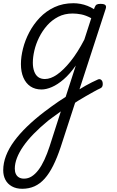

<svg xmlns="http://www.w3.org/2000/svg" viewBox="-84 -539 726 1193"><path d="M366 44Q386 31 406.5 18Q427 5 447.5 -6.5Q468 -18 487 -27.5Q506 -37 522 -44Q534 -50 542.5 -44.5Q551 -39 553.5 -27.5Q556 -16 553 -5.5Q550 5 539 10Q519 19 496.5 32Q474 45 449.5 58.5Q425 72 401.5 87Q378 102 356 117ZM54 634Q17 634 -10 619Q-37 604 -50.5 578Q-64 552 -64 519Q-64 474 -46.5 428.5Q-29 383 4 338Q37 293 84 247.5Q131 202 191 156Q214 139 235.5 123Q257 107 279.5 92Q302 77 324 63L387 -132Q349 -78 311 -45.5Q273 -13 238 2Q203 17 174 17Q134 17 105.5 -2Q77 -21 61.5 -56.5Q46 -92 46 -141Q46 -186 59 -237.5Q72 -289 98 -338.5Q124 -388 163 -429Q202 -470 254.5 -494.5Q307 -519 372 -519Q393 -519 415.5 -515Q438 -511 459.5 -502.5Q481 -494 500 -482L504 -493Q509 -506 516.5 -510.5Q524 -515 540 -515Q565 -515 571.5 -506.5Q578 -498 572 -482L293 375Q271 441 246.5 490Q222 539 193.5 571Q165 603 130.5 618.5Q96 634 54 634ZM65 571Q91 571 113 557Q135 543 154.5 517.5Q174 492 191.5 454.5Q209 417 224 371L294 153Q281 163 267.5 172.5Q254 182 241 191.5Q228 201 215 211Q164 253 125.5 292.5Q87 332 61 369.5Q35 407 21.5 442Q8 477 8 509Q8 528 14.5 542Q21 556 34 563.5Q47 571 65 571ZM195 -48Q231 -48 271 -76Q311 -104 354.5 -158Q398 -212 440 -293L483 -426Q449 -444 421 -449.5Q393 -455 367 -455Q317 -455 277.5 -434.5Q238 -414 208.5 -380.5Q179 -347 159 -306.5Q139 -266 129.5 -225Q120 -184 120 -149Q120 -119 128.5 -95.5Q137 -72 153.5 -60Q170 -48 195 -48Z"/></svg>

Font: Playwrite CU Light
Style: Regular
Weight: 300
Designer: Veronika Burian, José Scaglione
Foundry: TypeTogether
Version: Version 1.002